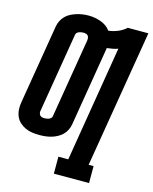

<svg xmlns="http://www.w3.org/2000/svg" viewBox="-137 -834 899 1128"><g transform="rotate(15 312.5 -270.0)"><path d="M302 205V102H362L478 -602Q462 -596 445 -593Q428 -590 411 -588Q411 -587 411 -586.5Q411 -586 411 -585L331 -102Q328 -84 319.5 -67Q311 -50 297.5 -37Q284 -24 267 -15Q250 -6 232.5 -1Q215 4 197 6Q179 8 161 8Q139 8 117 5Q95 2 75.5 -7Q56 -16 40.5 -30Q25 -44 16.5 -63.5Q8 -83 6.5 -105.5Q5 -128 9 -150L89 -633Q92 -651 100.5 -668Q109 -685 122.5 -698.5Q136 -712 153 -720.5Q170 -729 188 -734.5Q206 -740 224 -742.5Q242 -745 260 -745Q280 -745 299 -741.5Q318 -738 335.5 -731.5Q353 -725 368 -714.5Q383 -704 393 -689Q422 -692 450 -703.5Q478 -715 500 -735H625L486 102H516V205ZM164 -95Q170 -95 177 -96Q184 -97 190.5 -99.5Q197 -102 202.5 -107Q208 -112 209 -119L289 -602Q290 -610 289 -617.5Q288 -625 283.5 -630.5Q279 -636 271 -638Q263 -640 256 -640Q249 -640 242.5 -639Q236 -638 229.5 -635.5Q223 -633 217.5 -628Q212 -623 211 -616L131 -133Q129 -126 130.5 -118Q132 -110 136.5 -104.5Q141 -99 148.5 -97Q156 -95 164 -95Z"/></g></svg>

Font: Iosevka Slab XBdExObl
Style: Regular
Weight: 800
Width: 7
Italic angle: -9°
Monospace: yes
Designer: Belleve Invis
Foundry: Belleve Invis
Version: Version 11.1.0; ttfautohint (v1.8.3)